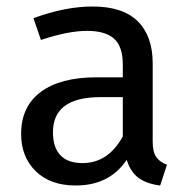

<svg xmlns="http://www.w3.org/2000/svg" viewBox="-20 -559 584 591"><path d="M494 -52 473 12Q432 7 407 -11Q382 -29 370 -67Q317 12 213 12Q135 12 90 -32Q45 -76 45 -147Q45 -231 105.5 -276Q166 -321 277 -321H358V-360Q358 -416 331 -440Q304 -464 248 -464Q190 -464 106 -436L83 -503Q181 -539 265 -539Q358 -539 404 -493.5Q450 -448 450 -364V-123Q450 -91 461 -75.5Q472 -60 494 -52ZM358 -139V-260H289Q143 -260 143 -152Q143 -105 166 -81Q189 -57 234 -57Q313 -57 358 -139Z"/></svg>

Font: FiraGO
Style: Regular
Weight: 400
Designer: bBox Type
Foundry: bBox Type GmbH
Version: Version 1.001;April 20, 2020;FontCreator 12.0.0.2555 64-bit